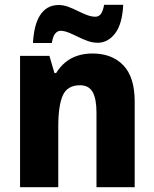

<svg xmlns="http://www.w3.org/2000/svg" viewBox="-20 -784 646 804"><path d="M367 -560Q449 -560 496.5 -510.5Q544 -461 544 -359V0H384V-313Q384 -370 368 -398.5Q352 -427 315 -427Q262 -427 243 -384.5Q224 -342 224 -253V0H64V-550H187L208 -478H215Q231 -504 253 -522.5Q275 -541 304 -550.5Q333 -560 367 -560ZM118 -604Q120 -640 127 -669Q134 -698 147 -719Q160 -740 179.5 -751.5Q199 -763 226 -763Q246 -763 266 -755.5Q286 -748 306 -738Q326 -728 344.5 -721Q363 -714 380 -714Q393 -714 402 -725Q411 -736 416 -764H496Q492 -683 462 -644Q432 -605 389 -605Q368 -605 347 -612.5Q326 -620 306 -630Q286 -640 267.5 -647.5Q249 -655 233 -655Q222 -655 212 -644.5Q202 -634 197 -604Z"/></svg>

Font: Noto Sans Khmer SemiCondensed ExtraBold
Style: Regular
Weight: 800
Width: 4
Designer: Danh Hong and the Monotype Design Team
Foundry: Monotype Imaging Inc.
Version: Version 2.004